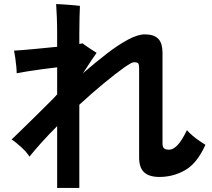

<svg xmlns="http://www.w3.org/2000/svg" viewBox="-20 -852 1040 944"><path d="M261 72V-232Q183 -154 125 -82Q112 -103 85 -128Q58 -153 37 -166Q55 -184 87 -214.5Q119 -245 154 -280Q189 -315 218.5 -344Q248 -373 261 -388V-521Q224 -517 185.5 -511.5Q147 -506 114 -501Q81 -496 62 -492Q62 -506 60 -526.5Q58 -547 55 -568Q52 -589 49 -603Q84 -605 143.5 -610.5Q203 -616 261 -622V-676Q261 -729 259.5 -766.5Q258 -804 256 -832Q263 -832 279.5 -831Q296 -830 315.5 -828.5Q335 -827 351 -825.5Q367 -824 373 -823Q372 -807 371 -767.5Q370 -728 370 -688V-636Q375 -637 379 -637.5Q383 -638 386 -639Q397 -630 417.5 -616.5Q438 -603 455 -592Q448 -583 430 -556Q412 -529 388 -492Q449 -545 505.5 -588.5Q562 -632 610 -657.5Q658 -683 692 -683Q736 -683 757.5 -662Q779 -641 779 -591V-148Q779 -129 786.5 -122.5Q794 -116 812 -116Q831 -116 852.5 -138Q874 -160 899 -212Q910 -199 928.5 -183.5Q947 -168 964.5 -156.5Q982 -145 990 -140Q949 -49 890.5 -15.5Q832 18 764 18Q713 18 688.5 -5Q664 -28 664 -78V-516Q664 -536 659 -541Q654 -546 638 -546Q627 -546 587 -517.5Q547 -489 490 -442Q433 -395 370 -337V72Z"/></svg>

Font: Zen Kaku Gothic Antique
Style: Bold
Weight: 700
Designer: Yoshimichi Ohira
Foundry: Positype
Version: Version 1.001